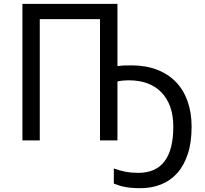

<svg xmlns="http://www.w3.org/2000/svg" viewBox="-20 -734 1073 1004"><path d="M594.2 -388.2Q608.9 -390.6 626.7 -391.4Q644.5 -392.1 667 -392.1Q742.2 -392.1 800.8 -369.6Q859.4 -347.2 899.7 -305.4Q939.9 -263.7 960.9 -204.6Q981.9 -145.5 981.9 -71.8Q981.9 11.2 961.9 71.8Q941.9 132.3 906.2 171.9Q870.6 211.4 821.5 230.7Q772.5 250 714.8 250Q690.9 250 671.9 248.5Q652.8 247.1 636.5 244.1Q620.1 241.2 605.2 236.6Q590.3 231.9 575.2 226.1V147Q606 158.2 636.7 164.1Q667.5 169.9 703.1 169.9Q886.2 169.9 886.2 -71.8Q886.2 -130.9 869.9 -176Q853.5 -221.2 823.2 -252Q793 -282.7 750.5 -298.3Q708 -314 655.8 -314Q619.1 -314 594.2 -308.1V0H502.9V-633.8H188V0H97.2V-713.9H594.2Z"/></svg>

Font: WenQuanYi Micro Hei
Style: Regular
Weight: 400
Foundry: Ascender Corporation
Version: Version 0.2.0-beta